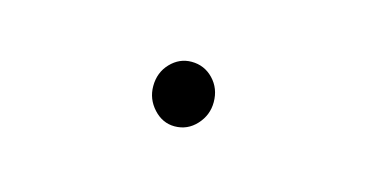

<svg xmlns="http://www.w3.org/2000/svg" viewBox="-28 -143 456 230"><g transform="rotate(15 200.0 -28.0)"><path d="M191 12Q176 12 165 0Q154 -12 154 -28Q154 -45 165 -56.5Q176 -68 191 -68Q207 -68 218 -56.5Q229 -45 229 -28Q229 -12 218 0Q207 12 191 12Z"/></g></svg>

Font: Inconsolata Condensed Light
Style: Regular
Weight: 300
Width: 3
Monospace: yes
Designer: Raph Levien, Cyreal, Brenton Simpson
Foundry: Raph Levien, Cyreal, Google
Version: Version 3.001; ttfautohint (v1.8.2.53-6de2)